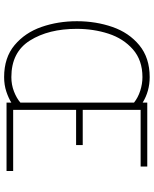

<svg xmlns="http://www.w3.org/2000/svg" viewBox="75 -828 764 955"><g transform="rotate(90 457.5 -350.0)"><path d="M490 -24Q468 -10 435 1Q402 12 363 12Q266 12 204 -40Q142 -92 113.5 -174Q85 -256 85 -350Q85 -444 113.5 -526.5Q142 -609 204.5 -660.5Q267 -712 363 -712Q433 -712 490 -677V-700H808V-667H526V-379H701V-346H526V-33H830V0H490ZM490 -69V-634Q465 -654 431 -665Q397 -676 363 -676Q279 -676 225 -628.5Q171 -581 147 -507Q123 -433 123 -349Q123 -209 181 -116.5Q239 -24 363 -24Q401 -24 434.5 -37Q468 -50 490 -69Z"/></g></svg>

Font: Overpass Thin
Style: Regular
Weight: 100
Designer: Delve Withrington, Thomas Jockin
Foundry: Delve Fonts
Version: Version 3.000;DELV;Overpass